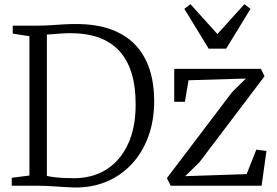

<svg xmlns="http://www.w3.org/2000/svg" viewBox="-20 -862 1284 891"><path d="M323.5 8Q304.5 7.5 283.5 6.2Q262.5 5 241 3.5Q219.5 2 198.8 1Q178 0 158.5 0H34.5V-37L116.5 -47.5V-694L39 -706V-743H157.5Q186 -743 215 -745Q244 -747 273.5 -748.8Q303 -750.5 332.5 -750.5Q429 -750.5 498 -724.5Q567 -698.5 610.5 -651Q654 -603.5 674.8 -538.2Q695.5 -473 695.5 -393.5Q695.5 -302 668 -227.5Q640.5 -153 590.5 -99.8Q540.5 -46.5 472.8 -18.5Q405 9.5 323.5 8ZM327.5 -35Q411.5 -36 474.8 -76.2Q538 -116.5 573.8 -192.8Q609.5 -269 609.5 -377.5Q609.5 -460.5 590.5 -522.5Q571.5 -584.5 533.5 -625.8Q495.5 -667 439 -687.5Q382.5 -708 307 -708Q284.5 -708 264 -706.5Q243.5 -705 226.5 -703.5Q209.5 -702 197.5 -701.5V-45.5Q218.5 -41 240.5 -38.8Q262.5 -36.5 284.2 -35.8Q306 -35 327.5 -35ZM1121 -497.5 855 -489.5 838 -389.5H788.5V-542.5H1191L1207.5 -508L905.5 -109L839.5 -44.5L1124.5 -54L1169.5 -167.5L1216.5 -161.5L1194 0H772L754.5 -35.5L1057.5 -435ZM948.5 -636 835.5 -821 864 -842.5 989 -704 1114 -842.5 1142.5 -821 1029.5 -636Z"/></svg>

Font: Merriweather 48pt Light
Style: Regular
Weight: 300
Version: Version 2.100